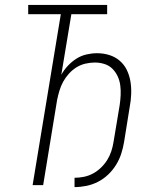

<svg xmlns="http://www.w3.org/2000/svg" viewBox="-20 -755 640 783"><path d="M284 8V-30Q303 -30 322.5 -34Q342 -38 359.5 -47.5Q377 -57 392 -71.5Q407 -86 417.5 -103Q428 -120 434 -138.5Q440 -157 443 -176L468 -326Q471 -346 472 -366.5Q473 -387 470.5 -406.5Q468 -426 460 -443.5Q452 -461 438.5 -474.5Q425 -488 406 -494Q387 -500 367 -500Q367 -500 367 -500Q367 -500 367 -500Q348 -500 328.5 -495.5Q309 -491 292 -480.5Q275 -470 261 -454.5Q247 -439 237.5 -421.5Q228 -404 222.5 -385.5Q217 -367 213 -348L156 0H113L228 -697H95V-735H417V-697H271L230 -450Q241 -470 257 -487Q273 -504 292 -516Q311 -528 333 -533Q355 -538 376 -538Q402 -538 426 -530.5Q450 -523 468.5 -507Q487 -491 497.5 -469Q508 -447 512 -422.5Q516 -398 515 -371.5Q514 -345 509 -319L486 -176Q482 -152 474.5 -128.5Q467 -105 453.5 -83Q440 -61 421 -43Q402 -25 379.5 -13.5Q357 -2 332.5 3Q308 8 284 8Z"/></svg>

Font: Iosevka Curly XLtEx
Style: Italic
Weight: 200
Width: 7
Italic angle: -9°
Monospace: yes
Designer: Belleve Invis
Foundry: Belleve Invis
Version: Version 11.1.0; ttfautohint (v1.8.3)